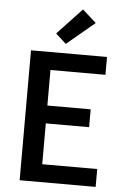

<svg xmlns="http://www.w3.org/2000/svg" viewBox="-64 -1036 727 1082"><g transform="rotate(5 300.0 -495.0)"><path d="M89 0V-735H519V-634H208V-433H453V-332H208V-101H519V0ZM281 -788 222 -842 361 -990 439 -920Z"/></g></svg>

Font: Zed Sans Extended
Style: Bold
Weight: 700
Width: 7
Designer: Belleve Invis
Foundry: Belleve Invis
Version: Version 1.0.0; ttfautohint (v1.8.4)